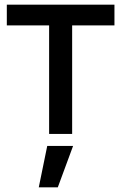

<svg xmlns="http://www.w3.org/2000/svg" viewBox="-20 -570 516 817"><path d="M9 0ZM9 -462H189V0H287V-462H467V-550H9ZM145 227H226L291 51H181Z"/></svg>

Font: Cambay Devanagari
Style: Regular
Weight: 700
Designer: Pooja Saxena
Foundry: Pooja Saxena
Version: Version 1.095;PS 001.095;hotconv 1.0.70;makeotf.lib2.5.58329